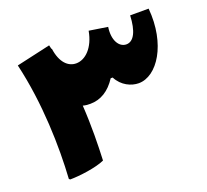

<svg xmlns="http://www.w3.org/2000/svg" viewBox="-103 -693 886 820"><g transform="rotate(-20 340.0 -282.5)"><path d="M648 -568H564C561 -498 541 -457 507 -457C474 -457 450 -495 459 -554L375 -567C362 -494 320 -454 278 -454C242 -454 210 -483 201 -548L199 -549C198 -554 196 -560 195 -566L40 -531C84 -344 88 -143 79 -1L84 3C126 3 204 -7 243 -25C246 -95 248 -179 242 -275C252 -272 263 -271 275 -271C323 -271 363 -296 394 -344H403C425 -301 467 -283 500 -283C584 -283 663 -402 648 -568Z"/></g></svg>

Font: FilmFarsi Display
Style: Regular
Weight: 400
Designer: Borna Izadpanah
Foundry: Borna Izadpanah
Version: Version 1.000;PS 001.000;hotconv 1.0.88;makeotf.lib2.5.64775